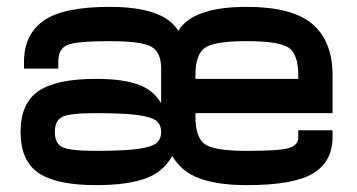

<svg xmlns="http://www.w3.org/2000/svg" viewBox="-20 -530 1040 560"><path d="M550 -310V-300H850V-310Q850 -371 822.5 -390.5Q795 -410 700 -410Q605 -410 577.5 -390.5Q550 -371 550 -310ZM450 -330Q450 -377 422 -393.5Q394 -410 300 -410Q204 -410 177 -399Q150 -388 150 -350V-330H50V-350Q50 -429 107 -469.5Q164 -510 300 -510Q458 -510 500 -440Q542 -510 700 -510Q832 -510 891 -460Q950 -410 950 -310V-200H550V-190Q550 -129 577.5 -109.5Q605 -90 700 -90Q794 -90 822 -98Q850 -106 850 -130V-150H950V-130Q950 -59 893.5 -24.5Q837 10 700 10Q605 10 550 -14.5Q495 -39 470 -100L490 -90Q465 -34 411 -12Q357 10 260 10Q145 10 92.5 -25.5Q40 -61 40 -145Q40 -229 92.5 -264.5Q145 -300 260 -300Q341 -300 387 -282Q433 -264 455 -220L450 -145Q450 -166 436 -177.5Q422 -189 381 -194.5Q340 -200 260 -200Q185 -200 162.5 -189.5Q140 -179 140 -145Q140 -111 162.5 -100.5Q185 -90 260 -90Q340 -90 381 -95.5Q422 -101 436 -112.5Q450 -124 450 -145Z"/></svg>

Font: Millimetre
Style: Regular
Weight: 500
Designer: Jérémy Landes
Version: Version 1.0